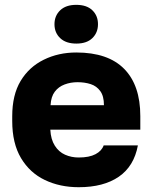

<svg xmlns="http://www.w3.org/2000/svg" viewBox="-20 -760 630 793"><path d="M305 13.2Q227.5 13.2 165.2 -16.6Q103 -46.3 66.7 -107.2Q30.5 -168 30.5 -260V-280Q30.5 -368 65.2 -425.7Q100 -483.5 160.7 -513.3Q221.3 -543.2 295 -543.2Q426.3 -543.2 492.9 -475.5Q559.5 -407.8 559.5 -280.5V-224.5H187.8Q189.8 -184.5 206.3 -158.5Q222.7 -132.5 248.8 -121Q274.8 -109.5 305 -109.5Q348.8 -109.5 374.5 -123.2Q400.2 -136.8 408.2 -159.5H549.5Q533.5 -73.3 470.7 -30.1Q407.8 13.2 305 13.2ZM300 -420.5Q271.7 -420.5 246.7 -411.1Q221.7 -401.7 206.3 -381.3Q190.8 -361 188.8 -325.5H409.3Q409.3 -363 394.2 -383.7Q379.2 -404.5 354.7 -412.5Q330.2 -420.5 300 -420.5ZM295.3 -580Q252.2 -580 228.6 -602.5Q205 -624.9 205 -659.9Q205 -694.8 228.5 -717.4Q252 -740 295 -740Q338.3 -740 361.5 -717.5Q384.7 -695.1 384.7 -660.1Q384.7 -625.2 361.5 -602.6Q338.4 -580 295.3 -580Z"/></svg>

Font: Golos Text
Style: Regular
Weight: 400
Designer: A.Korolkova, Vitaly Kuzmin
Foundry: ParaType Ltd
Version: Version 2.004